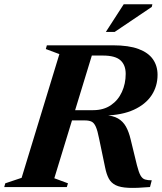

<svg xmlns="http://www.w3.org/2000/svg" viewBox="-56 -904 783 928"><path d="M394 -371.5Q444.5 -371.5 479.8 -395.5Q515 -419.5 533.2 -459.5Q551.5 -499.5 551.5 -547Q551.5 -590 526 -612.8Q500.5 -635.5 441.5 -635.5H261L305.5 -685H489.5Q566.5 -685 613.8 -667.2Q661 -649.5 683.2 -617.5Q705.5 -585.5 705.5 -542.5Q705.5 -487 676.5 -443.2Q647.5 -399.5 590.8 -373.5Q534 -347.5 450.5 -345.5V-347.5Q490 -345.5 514.2 -331.5Q538.5 -317.5 552.8 -292Q567 -266.5 575.5 -230L606 -105Q614.5 -71.5 623.2 -56Q632 -40.5 645 -36.5Q658 -32.5 677.5 -32.5L669 0Q605 5.5 565.2 3.8Q525.5 2 503.2 -9Q481 -20 469.8 -41Q458.5 -62 452 -95L423 -234Q415.5 -272.5 407.2 -291.2Q399 -310 386.8 -316Q374.5 -322 354 -322H189L177 -371.5ZM206.5 -42.5 272.5 -18 267 0H-35.5L-30.5 -18L48.5 -44.5L231 -642.5L165.5 -667L170.5 -685H403ZM455.5 -749.5 542 -883.5H680.5L677.5 -870.5L498 -749.5Z"/></svg>

Font: Newsreader 36pt
Style: Bold Italic
Weight: 700
Italic angle: -17°
Designer: Hugues Gentile
Foundry: Production Type
Version: Version 1.003